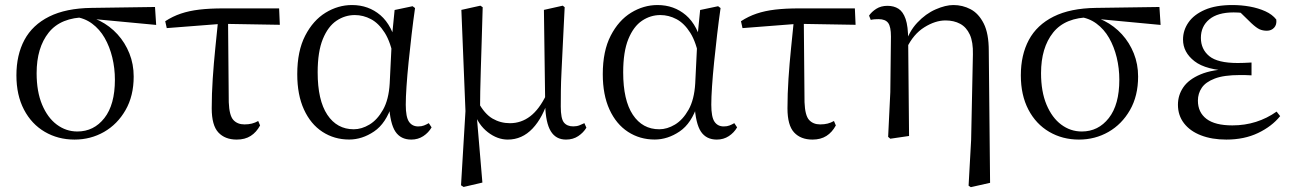

<svg xmlns="http://www.w3.org/2000/svg" viewBox="-20 -551 5242 778"><path d="M282 14.6Q215.2 14.6 161.5 -16.8Q107.8 -48.2 77.1 -106.9Q46.5 -165.5 46.5 -245.6Q46.5 -328.5 79 -389.2Q111.6 -450 179.2 -483.8Q246.9 -517.6 350.8 -519L608.1 -522.7L612.8 -450L346.1 -475.1L329.2 -481Q226.5 -480.5 177.4 -419.1Q128.4 -357.7 128.4 -254.5Q128.4 -179.9 150.6 -126.9Q172.9 -73.9 210.2 -46.1Q247.6 -18.2 293.4 -18.2Q360.4 -18.2 403 -72.6Q445.6 -127 445.6 -227.7Q445.6 -274.5 435 -318.2Q424.4 -361.8 404.1 -397.3Q383.7 -432.7 353 -455.4Q322.4 -478.1 281.6 -483L295 -492Q342.9 -487.6 384.2 -466.6Q425.5 -445.6 456.2 -411.9Q486.9 -378.2 504.3 -334.6Q521.7 -291.1 521.7 -240.9Q521.7 -162.3 488.7 -104.9Q455.8 -47.5 401.5 -16.4Q347.2 14.6 282 14.6Z M655.7 -437.1 649.5 -465Q679.8 -484.8 713 -495.9Q746.2 -507.1 787.9 -512.1Q829.6 -517 885.4 -517H1111L1113.9 -450.5L879.4 -454.5ZM939.2 14.6Q891.7 14.6 864.8 -14.3Q837.9 -43.2 837.9 -112.1Q837.9 -170.4 842 -232.2Q846.1 -293.9 852.4 -355.7Q858.8 -417.4 864.5 -474.9H904L907 -136.8Q909 -83.2 925.5 -65Q941.9 -46.9 970.5 -46.9Q987.3 -46.9 1000.7 -50.3Q1014.1 -53.7 1026.3 -60.7L1033.9 -42.7Q1019 -15 995.8 -0.2Q972.6 14.6 939.2 14.6Z M1394.8 14.4Q1334.7 14.4 1286.8 -16.7Q1238.9 -47.8 1211.7 -107.2Q1184.5 -166.5 1184.5 -250.6Q1184.5 -344.2 1216.6 -406.4Q1248.6 -468.5 1299.3 -499.6Q1350.1 -530.6 1406.2 -530.6Q1473.2 -530.6 1521.5 -489.4Q1569.8 -448.1 1589.7 -358.5H1597.3L1575.5 -312.6Q1563.5 -379.3 1539.1 -418.1Q1514.6 -456.9 1483.2 -473.4Q1451.8 -490 1417.7 -490Q1377.8 -490 1343.5 -467Q1309.2 -444 1288.2 -392.9Q1267.2 -341.7 1267.2 -257.8Q1267.2 -144.9 1306.3 -86Q1345.4 -27.2 1413.4 -27.2Q1445.3 -27.2 1477 -46.2Q1508.8 -65.2 1532.1 -106.4Q1555.3 -147.6 1559.1 -212.9L1568.4 -403.1L1579 -510.5L1651.8 -525.8L1661.8 -518.4Q1654.4 -466.9 1647.8 -410.4Q1641.2 -353.9 1635.7 -299.8Q1630.2 -245.7 1627.2 -200.8Q1624.2 -155.9 1624.2 -126.6Q1624.2 -76.9 1637.2 -57.8Q1650.2 -38.7 1674.6 -38.7Q1688.4 -38.7 1698.2 -42.6Q1708 -46.5 1717.5 -52L1728.8 -34.9Q1716.5 -13.4 1695.2 0.6Q1673.9 14.6 1646.4 14.6Q1604 14.6 1582.4 -17.4Q1560.8 -49.4 1556.1 -127.8L1568.9 -128.2Q1544.3 -50.9 1495.8 -18.3Q1447.4 14.4 1394.8 14.4Z M1848.1 199.8 1866.1 -100.8 1849.5 -510.9 1926.5 -528 1935.9 -521.8Q1933.7 -440.4 1931.7 -378.9Q1929.7 -317.5 1928.3 -269.3Q1926.9 -221.2 1926 -181.2Q1925.1 -141.2 1925.1 -101.7L1911.7 -82.8L1934.7 188.8L1858.5 206.6ZM2273.5 14.6Q2232.5 14.6 2211.8 -19.3Q2191.1 -53.3 2189.2 -125.3V-128.5L2184 -510.9L2260.3 -528L2268.1 -521.8Q2263.7 -435.6 2260.7 -372.5Q2257.7 -309.5 2255.4 -263.6Q2253.1 -217.8 2252.7 -183.5Q2252.3 -149.2 2252.3 -119.2Q2252.3 -70.5 2265 -54.7Q2277.7 -38.9 2302.7 -38.9Q2317.1 -38.9 2327.8 -43.1Q2338.4 -47.3 2348 -52L2356.1 -33.6Q2344.2 -13.7 2323.1 0.5Q2302 14.6 2273.5 14.6ZM2037.6 14.6Q1995.3 14.6 1956.7 -15.3Q1918.1 -45.3 1900.7 -96.8H1898.5L1917.8 -136.8Q1943.6 -89.2 1975.8 -70.5Q2008.1 -51.8 2046.3 -51.8Q2091.9 -51.8 2128.6 -79.9Q2165.3 -108 2194 -167.6L2206.6 -155.4H2204.2Q2180.3 -74.8 2137.9 -30.1Q2095.5 14.6 2037.6 14.6Z M2632.8 14.4Q2572.7 14.4 2524.8 -16.7Q2476.9 -47.8 2449.7 -107.2Q2422.5 -166.5 2422.5 -250.6Q2422.5 -344.2 2454.6 -406.4Q2486.6 -468.5 2537.3 -499.6Q2588.1 -530.6 2644.2 -530.6Q2711.2 -530.6 2759.5 -489.4Q2807.8 -448.1 2827.7 -358.5H2835.3L2813.5 -312.6Q2801.5 -379.3 2777.1 -418.1Q2752.6 -456.9 2721.2 -473.4Q2689.8 -490 2655.7 -490Q2615.8 -490 2581.5 -467Q2547.2 -444 2526.2 -392.9Q2505.2 -341.7 2505.2 -257.8Q2505.2 -144.9 2544.3 -86Q2583.4 -27.2 2651.4 -27.2Q2683.3 -27.2 2715 -46.2Q2746.8 -65.2 2770.1 -106.4Q2793.3 -147.6 2797.1 -212.9L2806.4 -403.1L2817 -510.5L2889.8 -525.8L2899.8 -518.4Q2892.4 -466.9 2885.8 -410.4Q2879.2 -353.9 2873.7 -299.8Q2868.2 -245.7 2865.2 -200.8Q2862.2 -155.9 2862.2 -126.6Q2862.2 -76.9 2875.2 -57.8Q2888.2 -38.7 2912.6 -38.7Q2926.4 -38.7 2936.2 -42.6Q2946 -46.5 2955.5 -52L2966.8 -34.9Q2954.5 -13.4 2933.2 0.6Q2911.9 14.6 2884.4 14.6Q2842 14.6 2820.4 -17.4Q2798.8 -49.4 2794.1 -127.8L2806.9 -128.2Q2782.3 -50.9 2733.8 -18.3Q2685.4 14.4 2632.8 14.4Z M2988.7 -437.1 2982.5 -465Q3012.8 -484.8 3046 -495.9Q3079.2 -507.1 3120.9 -512.1Q3162.6 -517 3218.4 -517H3444L3446.9 -450.5L3212.4 -454.5ZM3272.2 14.6Q3224.7 14.6 3197.8 -14.3Q3170.9 -43.2 3170.9 -112.1Q3170.9 -170.4 3175 -232.2Q3179.1 -293.9 3185.4 -355.7Q3191.8 -417.4 3197.5 -474.9H3237L3240 -136.8Q3242 -83.2 3258.5 -65Q3274.9 -46.9 3303.5 -46.9Q3320.3 -46.9 3333.7 -50.3Q3347.1 -53.7 3359.3 -60.7L3366.9 -42.7Q3352 -15 3328.8 -0.2Q3305.6 14.6 3272.2 14.6Z M3578.8 3.5 3587.6 -177.6 3590.2 -402.8Q3590.2 -443.1 3578.8 -458.2Q3567.4 -473.4 3540.3 -473.4Q3532.5 -473.4 3524.8 -472.9Q3517.1 -472.4 3508.3 -470.4L3501.5 -487.8Q3512 -503.4 3530.9 -515.4Q3549.8 -527.4 3576.2 -527.4Q3602.1 -527.4 3620.8 -515.5Q3639.4 -503.6 3649.6 -474.1Q3659.8 -444.6 3660 -389.8V-385.8L3663.6 0L3587.6 11.1ZM3904.8 201.4 3915.1 15.9 3922.3 -330.8Q3923.5 -380.7 3909.8 -410.8Q3896 -440.8 3870.7 -454.5Q3845.3 -468.2 3811.2 -468.2Q3769.8 -468.2 3725.4 -440.4Q3681.1 -412.7 3654.1 -356.3L3643.9 -366.7H3646.1Q3662.4 -422.5 3696.8 -459Q3731.1 -495.5 3771.3 -513Q3811.4 -530.6 3843.3 -530.6Q3880.7 -530.6 3913.1 -513.5Q3945.5 -496.4 3966.1 -455.9Q3986.6 -415.3 3986.6 -345.2L3991.9 189.8L3913.8 207.4Z M4352 14.6Q4285.2 14.6 4231.5 -16.8Q4177.8 -48.2 4147.1 -106.9Q4116.5 -165.5 4116.5 -245.6Q4116.5 -328.5 4149 -389.2Q4181.6 -450 4249.2 -483.8Q4316.9 -517.6 4420.8 -519L4678.1 -522.7L4682.8 -450L4416.1 -475.1L4399.2 -481Q4296.5 -480.5 4247.4 -419.1Q4198.4 -357.7 4198.4 -254.5Q4198.4 -179.9 4220.6 -126.9Q4242.9 -73.9 4280.2 -46.1Q4317.6 -18.2 4363.4 -18.2Q4430.4 -18.2 4473 -72.6Q4515.6 -127 4515.6 -227.7Q4515.6 -274.5 4505 -318.2Q4494.4 -361.8 4474.1 -397.3Q4453.7 -432.7 4423 -455.4Q4392.4 -478.1 4351.6 -483L4365 -492Q4412.9 -487.6 4454.2 -466.6Q4495.5 -445.6 4526.2 -411.9Q4556.9 -378.2 4574.3 -334.6Q4591.7 -291.1 4591.7 -240.9Q4591.7 -162.3 4558.7 -104.9Q4525.8 -47.5 4471.5 -16.4Q4417.2 14.6 4352 14.6Z M4949.3 14.6Q4891 14.6 4846.7 -2.5Q4802.3 -19.6 4777.7 -51.5Q4753.1 -83.4 4753.1 -126.7Q4753.1 -165.3 4774.9 -197.3Q4796.7 -229.3 4844.5 -249.5Q4892.3 -269.8 4969.7 -271.6V-263.4Q4866.9 -266.8 4820.3 -302.9Q4773.7 -339 4773.7 -390.7Q4773.7 -428.3 4795.7 -460Q4817.6 -491.8 4862.1 -511.2Q4906.6 -530.6 4973.8 -530.6Q5009.9 -530.6 5044.4 -524.4Q5079 -518.1 5107.3 -505.3Q5135.6 -492.4 5151.6 -471.9Q5154.2 -450.8 5142.8 -438.7Q5131.5 -426.5 5113.6 -426.5Q5096.7 -426.5 5083.7 -432.4Q5070.7 -438.4 5050.9 -456.8L4993.6 -512.6L5049.7 -511.5L5059 -491.9Q5033.4 -496.3 5015.7 -498.5Q4998.1 -500.7 4978.7 -500.7Q4914 -500.7 4880 -472.4Q4846.1 -444.1 4846.1 -397.6Q4846.1 -351.6 4880 -323.6Q4913.8 -295.7 4995.2 -295.7Q5007.3 -295.7 5020.2 -296.2Q5033.1 -296.7 5051.3 -297.7V-245.7Q5031.9 -246.9 5022.4 -246.9Q5013 -246.9 5004.6 -246.9Q4939.1 -246.9 4902.1 -232.6Q4865.1 -218.4 4849.6 -195.2Q4834 -172 4834 -143.3Q4834 -95.8 4868.7 -69.3Q4903.4 -42.9 4973.6 -42.9Q5024.3 -42.9 5069.3 -57.2Q5114.3 -71.5 5152.9 -98.8L5167.3 -80.5Q5133.8 -38.9 5077.8 -12.1Q5021.9 14.6 4949.3 14.6Z"/></svg>

Font: Noto Serif SC ExtraLight
Style: Regular
Weight: 200
Designer: Ryoko NISHIZUKA 西塚涼子 (kana & ideographs); Frank Grießhammer (Latin, Greek & Cyrillic); Wenlong ZHANG 张文龙 (bopomofo); San
Foundry: Adobe
Version: Version 2.002-H1;hotconv 1.1.0;makeotfexe 2.6.0